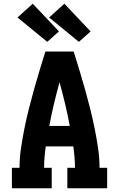

<svg xmlns="http://www.w3.org/2000/svg" viewBox="-20 -1012 640 1032"><path d="M44 0V-110H85Q85 -164 93 -217Q101 -270 111.5 -322.5Q122 -375 135 -426.5Q148 -478 162.5 -530Q177 -582 192.5 -633Q208 -684 224 -735H376Q392 -684 407.5 -633Q423 -582 437.5 -530Q452 -478 465 -426.5Q478 -375 488.5 -322.5Q499 -270 507 -217Q515 -164 515 -110H556V0H342V-110H383Q383 -139 380.5 -168Q378 -197 374 -225H226Q222 -197 219.5 -168Q217 -139 217 -110H258V0ZM245 -335H355Q344 -395 330 -453.5Q316 -512 300 -570Q284 -512 270 -453.5Q256 -395 245 -335ZM404 -787 244 -918 326 -992 467 -843ZM234 -787 74 -918 156 -992 297 -843Z"/></svg>

Font: Iosevka Curly Slab XBdEx
Style: Regular
Weight: 800
Width: 7
Monospace: yes
Designer: Belleve Invis
Foundry: Belleve Invis
Version: Version 11.0.0; ttfautohint (v1.8.3)